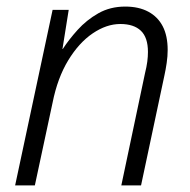

<svg xmlns="http://www.w3.org/2000/svg" viewBox="-20 -564 579 584"><path d="M26 0 140 -534H189L170 -415H171Q189 -443 216 -473Q243 -503 279 -523.5Q315 -544 361 -544Q402 -544 431 -528.5Q460 -513 475 -484Q490 -455 490 -412Q490 -393 487 -372.5Q484 -352 480 -334L409 0H349L421 -341Q426 -361 428 -376.5Q430 -392 430 -406Q430 -450 408.5 -470.5Q387 -491 346 -491Q304 -491 262 -462.5Q220 -434 187.5 -380.5Q155 -327 140 -252L86 0Z"/></svg>

Font: Noto Sans Display Light
Style: Italic
Weight: 300
Italic angle: -12°
Designer: Monotype Design Team
Foundry: Monotype Imaging Inc.
Version: Version 2.003